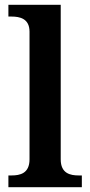

<svg xmlns="http://www.w3.org/2000/svg" viewBox="-20 -780 376 800"><path d="M15 0H321V-49H308C273 -49 233 -57 233 -116V-760H15V-711H28C62 -711 103 -703 103 -648V-116C103 -57 63 -49 28 -49H15Z"/></svg>

Font: Noto Serif Tamil SemiBold
Style: Regular
Weight: 600
Designer: Indian Type Foundry, Tom Grace, and the Monotype Design Team
Foundry: Monotype Imaging Inc.
Version: Version 2.004